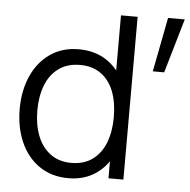

<svg xmlns="http://www.w3.org/2000/svg" viewBox="-53 -779 835 846"><g transform="rotate(5 365.0 -356.0)"><path d="M40 -270.7Q40 -351.7 68.6 -416.3Q97.2 -481 150.8 -518Q204.3 -555 276.7 -555Q350.7 -555 403.4 -518.5Q456.2 -482 483.1 -417.7Q510 -353.3 510 -270.7Q510 -188.8 483.1 -124.2Q456.2 -59.5 404.1 -22.2Q352 15 279.7 15Q205.7 15 151.4 -22.1Q97.2 -59.2 68.6 -124.2Q40 -189.2 40 -270.7ZM456.3 -270.7Q456.3 -335.2 437.6 -383.7Q418.8 -432.2 381.2 -459.4Q343.5 -486.7 288.7 -486.7Q232.3 -486.7 194 -458.8Q155.7 -430.8 136.8 -382Q118 -333.2 118 -270.7Q118 -208 137.1 -158.8Q156.2 -109.7 194.2 -81.5Q232.2 -53.3 287 -53.3Q342.7 -53.3 380.7 -81Q418.7 -108.7 437.5 -157.7Q456.3 -206.7 456.3 -270.7ZM456.3 -406.7H448.7V-720H522.3V0H456.3ZM730.2 -726.7 660.2 -486.5H609.8L656.3 -726.7Z"/></g></svg>

Font: Tap Sans
Style: Regular
Weight: 400
Designer: Tap Payments
Foundry: Tap Payments
Version: Version 1.001;Glyphs 3.1.2 (3151)